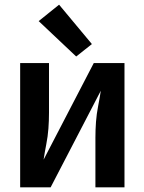

<svg xmlns="http://www.w3.org/2000/svg" viewBox="-20 -799 616 819"><path d="M66 0H196L410 -412Q405 -379 398.5 -346Q392 -313 389.5 -279.5Q387 -246 387 -212V0H511V-530H380L166 -118Q171 -151 177.5 -184Q184 -217 186.5 -250.5Q189 -284 189 -318V-530H66ZM305 -558 372 -611 232 -779 145 -709Z"/></svg>

Font: Iosevka Sparkle
Style: Bold
Weight: 700
Designer: Belleve Invis
Foundry: Belleve Invis
Version: Version 4.5.0; ttfautohint (v1.8.3)